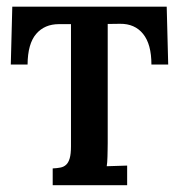

<svg xmlns="http://www.w3.org/2000/svg" viewBox="-20 -544 526 564"><path d="M469.7 -524.4 474.1 -354.5H424.8Q424.8 -414.1 400.4 -444.3Q376 -474.6 332.5 -474.1L296.4 -473.6V-123Q296.4 -112.8 296.1 -102.8Q295.9 -92.8 295.7 -83.7Q295.4 -74.7 294.9 -67.6Q294.4 -60.5 293.5 -55.7L353.5 -57.6V0H134.8V-49.3Q147.5 -49.8 157.5 -51.8Q167.5 -53.7 174.3 -60.1Q181.2 -66.4 184.8 -79.1Q188.5 -91.8 188.5 -114.3V-473.1H153.3Q110.8 -473.1 86.2 -444.3Q61.5 -415.5 61 -354.5H11.7L16.1 -524.4Z"/></svg>

Font: Parastoo Print
Style: Print-Bold
Weight: 700
Foundry: Saber Rastikerdar (saber.rastikerdar@gmail.com)
Version: Version 1.0.0-alpha3